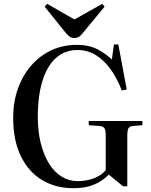

<svg xmlns="http://www.w3.org/2000/svg" viewBox="-20 -972 790 1006"><path d="M365 14Q270 14 199 -29.5Q128 -73 88.5 -155.5Q49 -238 49 -355Q49 -437 73.5 -506.5Q98 -576 143 -628Q188 -680 249 -708.5Q310 -737 382 -737Q446 -737 491 -713.5Q536 -690 566 -660L577 -739H600L644 -503L618 -498Q594 -561 560 -608.5Q526 -656 482.5 -683Q439 -710 384 -710Q336 -710 297.5 -686.5Q259 -663 232.5 -618Q206 -573 192 -508.5Q178 -444 178 -361Q178 -284 193.5 -222Q209 -160 236.5 -115.5Q264 -71 302.5 -47Q341 -23 386 -23Q417 -23 444.5 -29.5Q472 -36 495 -48.5Q518 -61 534 -81V-264Q534 -290 527.5 -300Q521 -310 501 -312L445 -316V-338H726V-316L677 -312Q659 -310 653 -299.5Q647 -289 647 -261V4H625L550 -57Q528 -35 501 -19Q474 -3 441 5.5Q408 14 365 14ZM370 -773Q356 -773 346 -779.5Q336 -786 322 -803L214 -937L227 -952L370 -870L516 -952L528 -937L413 -798Q404 -786 394 -779.5Q384 -773 370 -773Z"/></svg>

Font: Literata 60pt Medium
Style: Regular
Weight: 500
Designer: Latin by Veronika Burian and Jose Scaglione. Greek by Irene Vlachou. Cyrillic by Vera Evstafieva.
Foundry: TypeTogether
Version: Version 3.103;gftools[0.9.29]